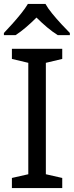

<svg xmlns="http://www.w3.org/2000/svg" viewBox="-21 -964 380 984"><path d="M298 0H40V-52L124 -71V-642L40 -662V-714H298V-662L214 -642V-71L298 -52ZM212 -944Q224 -922 246.5 -894.5Q269 -867 293.5 -840.5Q318 -814 337 -795V-784H275Q249 -800 221 -823.5Q193 -847 166 -874Q139 -847 112 -824Q85 -801 59 -784H-1V-795Q18 -815 41.5 -841Q65 -867 87 -894.5Q109 -922 122 -944Z"/></svg>

Font: Noto Sans Georgian
Style: Regular
Weight: 400
Designer: Monotype Design Team, Akaki Razmadze
Foundry: Google LLC
Version: Version 2.002